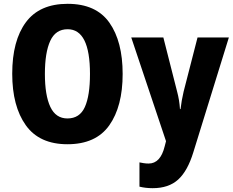

<svg xmlns="http://www.w3.org/2000/svg" viewBox="-20 -745 1218 1005"><path d="M622 -358Q622 -528 552.5 -626.5Q483 -725 334 -725Q187 -725 115.5 -628.5Q44 -532 44 -359Q44 -189 115 -89.5Q186 10 333 10Q482 10 552 -89Q622 -188 622 -358ZM215 -358Q215 -470 243 -531Q271 -592 334 -592Q451 -592 451 -358Q451 -244 424 -184.5Q397 -125 333 -125Q272 -125 243.5 -185.5Q215 -246 215 -358ZM667 -549 849 -6 842 21Q820 111 758 111Q744 111 732 109Q720 107 710 105V232Q742 240 779 240Q863 240 912.5 195Q962 150 992 52L1178 -549H1014L941 -265Q930 -218 925 -174H922Q919 -222 907 -266L835 -549Z"/></svg>

Font: Noto Sans Display SemiCondensed Extra
Style: Regular
Weight: 800
Width: 4
Designer: Monotype Design Team
Foundry: Monotype Imaging Inc.
Version: Version 1.900